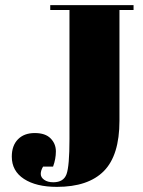

<svg xmlns="http://www.w3.org/2000/svg" viewBox="-20 -720 557 749"><path d="M176 -700H501V-681H446V-249Q446 -114 385 -52.5Q324 9 202 9Q121 9 73.5 -22Q26 -53 26 -109Q26 -152 50 -176.5Q74 -201 115.5 -201Q157 -201 177.5 -180Q198 -159 198 -129.5Q198 -100 187 -70H148Q139 -55 139 -41.5Q139 -28 152.5 -18.5Q166 -9 188 -9Q228 -9 239.5 -40.5Q251 -72 251 -177V-681H176Z"/></svg>

Font: SVN-Abril Fatface
Style: Regular
Weight: 400
Designer: Veronika Burian, Jos? Scaglione
Foundry: TypeTogether
Version: Version 1.001